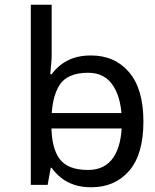

<svg xmlns="http://www.w3.org/2000/svg" viewBox="-20 -780 655 810"><path d="M536 -238V-303H160V-238ZM365 10Q465 10 525 -59.5Q585 -129 585 -267Q585 -405 524.5 -475.5Q464 -546 364 -546Q322 -546 291 -535.5Q260 -525 237 -507Q214 -489 198 -467H192Q193 -480 195.5 -505.5Q198 -531 198 -546V-760H110V0H181L194 -72H198Q214 -49 237 -30.5Q260 -12 291.5 -1Q323 10 365 10ZM351 -63Q266 -63 231.5 -109.5Q197 -156 197 -250V-266Q197 -366 230 -419.5Q263 -473 352 -473Q423 -473 458.5 -416.5Q494 -360 494 -265Q494 -169 458.5 -116Q423 -63 351 -63Z"/></svg>

Font: hexkorean15
Style: Book
Weight: 400
Designer: Jelle Bosma - Monotype Design Team
Foundry: Monotype Imaging Inc.
Version: Version 2.003